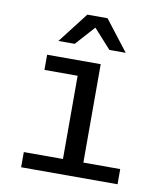

<svg xmlns="http://www.w3.org/2000/svg" viewBox="-83 -813 766 882"><g transform="rotate(10 300.0 -371.5)"><path d="M457 -601.1H380.9L299.8 -690.9L219.2 -601.1H143.1L252.9 -743.2H347.2ZM353 -70.8H524.9V0H75.2V-70.8H257.8V-459H103V-529.8H353Z"/></g></svg>

Font: Aurulent Sans Mono
Style: Regular
Weight: 400
Monospace: yes
Version: Version 2007.05.04